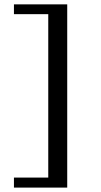

<svg xmlns="http://www.w3.org/2000/svg" viewBox="-20 -728 463 880"><path d="M43.9 131.8V85.9H201.2V-663.1H43.9V-708H288.1V131.8Z"/></svg>

Font: BabelStone Ogham Bound
Style: Regular
Weight: 400
Designer: Andrew West
Foundry: BabelStone
Version: Version 2.02 March 14, 2022